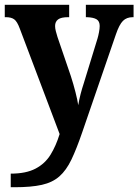

<svg xmlns="http://www.w3.org/2000/svg" viewBox="-20 -556 580 805"><path d="M25 172Q89 172 129 151Q169 130 192 92.5Q215 55 230 6L63 -436Q52 -466 39.5 -475Q27 -484 4 -484H0V-536H270V-484H266Q236 -484 223.5 -474.5Q211 -465 211 -447Q211 -437 214 -425.5Q217 -414 221 -401L277 -237Q288 -203 296.5 -169.5Q305 -136 308 -115Q312 -139 318 -162Q324 -185 331 -206L389 -395Q392 -405 395 -420.5Q398 -436 398 -447Q398 -467 385 -475Q372 -483 344 -484H340V-536H540V-484H537Q511 -484 495.5 -468.5Q480 -453 466 -412L325 -2Q301 68 279.5 113Q258 158 229 183.5Q200 209 155.5 219Q111 229 41 229H25Z"/></svg>

Font: Noto Serif Lao SemiCondensed
Style: Bold
Weight: 700
Width: 4
Designer: Monotype Design Team
Foundry: Monotype Imaging Inc.
Version: Version 2.003; ttfautohint (v1.8.4.7-5d5b)